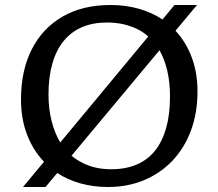

<svg xmlns="http://www.w3.org/2000/svg" viewBox="-20 -734 874 768"><path d="M72 14 156 -87Q112 -133 88 -196Q64 -259 64 -336Q64 -452 107 -536.5Q150 -621 230 -667.5Q310 -714 422 -714Q483 -714 535.5 -699Q588 -684 630 -656L678 -714H768L682 -611Q724 -566 747 -504.5Q770 -443 770 -368Q770 -283 744 -212.5Q718 -142 670 -91.5Q622 -41 556.5 -13.5Q491 14 412 14Q353 14 301.5 -0.5Q250 -15 209 -42L162 14ZM425 -57Q482 -57 526 -75.5Q570 -94 599.5 -130.5Q629 -167 644.5 -221.5Q660 -276 660 -348Q660 -405 649 -451.5Q638 -498 618 -533L266 -111Q287 -94 312 -81.5Q337 -69 365.5 -63Q394 -57 425 -57ZM221 -164 573 -588Q552 -607 526.5 -619Q501 -631 471.5 -637.5Q442 -644 408 -644Q352 -644 308.5 -625.5Q265 -607 235 -570.5Q205 -534 189.5 -480Q174 -426 174 -356Q174 -298 186.5 -249.5Q199 -201 221 -164Z"/></svg>

Font: Literata Variable Black
Style: Regular
Weight: 900
Designer: Latin by Veronika Burian and Jose Scaglione. Greek by Irene Vlachou. Cyrillic by Vera Evstafieva.
Foundry: TypeTogether
Version: Version 3.021